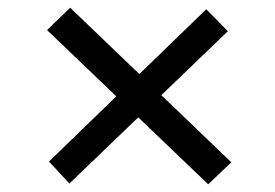

<svg xmlns="http://www.w3.org/2000/svg" viewBox="-20 -523 712 498"><path d="M520 -45 102 -445 162 -503 580 -102ZM160 -47 107 -104 515 -499 571 -442Z"/></svg>

Font: Lexend Peta Light
Style: Regular
Weight: 300
Version: Version 1.007